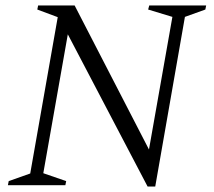

<svg xmlns="http://www.w3.org/2000/svg" viewBox="-20 -680 784 705"><path d="M9 0 12 -15 91 -43 192 -617 117 -645 120 -660H254L527 -131L613 -618L524 -645L528 -660H737L734 -645L659 -618L550 5H522L229 -554L139 -44L223 -15L220 0Z"/></svg>

Font: Spectral SC Light
Style: Italic
Weight: 300
Italic angle: -10°
Designer: Jean-Baptiste Levee
Foundry: Production Type
Version: Version 2.001